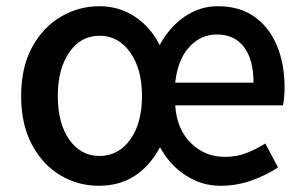

<svg xmlns="http://www.w3.org/2000/svg" viewBox="-20 -584 978 618"><path d="M298 14Q231 14 174 -20Q117 -54 82.5 -119Q48 -184 48 -275Q48 -367 83 -431.5Q118 -496 175.5 -530Q233 -564 300 -564Q362 -564 412.5 -531.5Q463 -499 494 -439Q526 -498 575 -531Q624 -564 681 -564Q751 -564 798.5 -530.5Q846 -497 871 -438Q896 -379 896 -301Q896 -285 894.5 -270.5Q893 -256 891 -245H544Q549 -168 594.5 -123.5Q640 -79 704 -79Q741 -79 772 -91Q803 -103 834 -122L875 -45Q837 -20 789.5 -3Q742 14 689 14Q630 14 578.5 -19Q527 -52 495 -110Q462 -49 413 -17.5Q364 14 298 14ZM300 -82Q361 -82 399 -134.5Q437 -187 437 -275Q437 -362 399 -415.5Q361 -469 300 -469Q240 -469 203 -415.5Q166 -362 166 -275Q166 -187 203 -134.5Q240 -82 300 -82ZM544 -318H796Q796 -392 765.5 -432.5Q735 -473 678 -473Q626 -473 589 -432.5Q552 -392 544 -318Z"/></svg>

Font: Source Han Sans SC Medium
Style: Regular
Weight: 500
Designer: Ryoko NISHIZUKA 西塚涼子 (kana, bopomofo & ideographs); Paul D. Hunt (Latin, Greek & Cyrillic); Sandoll Communications 산돌커뮤니
Foundry: Adobe
Version: Version 2.004;hotconv 1.0.118;makeotfexe 2.5.65603